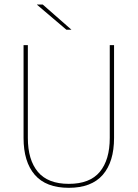

<svg xmlns="http://www.w3.org/2000/svg" viewBox="-20 -844 625 872"><path d="M292.5 9Q189 9 138 -50Q87 -109 87 -217.5V-639H106.5V-217.5Q106.5 -118 152 -63.5Q197.5 -9 292.5 -9Q388 -9 433.2 -63.5Q478.5 -118 478.5 -217.5V-639H498V-217.5Q498 -109 446.8 -50Q395.5 9 292.5 9ZM304 -709.5 174 -823.5H148V-822.5L281.5 -709H304Z"/></svg>

Font: Anek Malayalam Thin
Style: Regular
Weight: 250
Version: Version 1.003